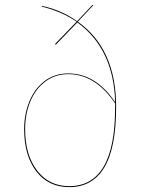

<svg xmlns="http://www.w3.org/2000/svg" viewBox="-20 -758 580 787"><path d="M456 -320Q456 -152 407.5 -71.5Q359 9 264 9Q178 9 128.5 -56Q79 -121 79 -228Q79 -290 100.5 -342.5Q122 -395 163 -426Q204 -457 260 -457Q373 -457 452 -339Q446 -558 297 -666L209 -575L205 -577L294 -669Q233 -711 151 -731L152 -734Q234 -716 296 -671L359 -738L362 -736L299 -669Q456 -558 456 -320ZM452 -320V-334Q371 -454 260 -454Q206 -454 165.5 -423.5Q125 -393 104 -341.5Q83 -290 83 -228Q83 -123 132 -59Q181 5 264 5Q357 5 404.5 -74.5Q452 -154 452 -320Z"/></svg>

Font: FiraGO Four
Style: Regular
Weight: 100
Designer: bBox Type
Foundry: bBox Type GmbH
Version: Version 1.001